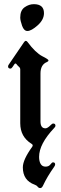

<svg xmlns="http://www.w3.org/2000/svg" viewBox="-20 -723 297 940"><path d="M19.5 -397.9Q19.5 -401.9 22.5 -406.2L97.7 -516.6Q102.1 -522.9 106.4 -522.9Q110.8 -522.9 114.7 -517.6Q153.8 -464.8 187 -447.8Q217.3 -432.6 217.3 -427.5Q217.3 -422.4 210 -419.4Q178.2 -406.7 178.2 -363.3V-128.4Q178.2 -94.7 202.6 -94.7Q212.9 -94.7 229 -111.3Q235.4 -118.2 240.7 -118.2Q251.5 -118.2 251.5 -106.9Q251.5 -102.5 245.1 -96.2Q171.4 -18.1 171.4 44.9Q171.4 66.9 179.2 79.8Q187 92.8 202.9 92.8Q218.8 92.8 226.6 82.3Q234.4 71.8 239.3 71.8Q250 71.8 250 82Q250 86.9 245.1 93.8Q210.9 142.1 190.9 185.1Q185.1 197.8 177.2 197.8Q169.4 197.8 164.6 191.2Q159.7 184.6 149.9 181.2Q91.8 160.6 91.8 96.2Q91.8 59.1 137.7 -4.4Q140.1 -7.8 140.1 -11.7Q140.1 -15.6 134.3 -19Q79.1 -53.2 79.1 -119.6V-383.3Q79.1 -390.1 75.2 -393.6Q64.9 -402.8 60.5 -409.2Q58.6 -412.1 55.7 -412.1Q52.7 -412.1 50.3 -408.2L41 -394.5Q36.1 -387.2 31.2 -387.2Q19.5 -387.2 19.5 -397.9ZM79.1 -637.2Q79.1 -672.4 100.6 -687.5Q122.1 -702.6 145.5 -702.6Q195.3 -702.6 195.3 -658.7Q195.3 -626.5 164.3 -598.9Q133.3 -571.3 114.3 -571.3Q97.2 -571.3 88.1 -596.9Q79.1 -622.6 79.1 -637.2Z"/></svg>

Font: UnifrakturMaguntia21
Style: Book
Weight: 400
Designer: j. 'mach' wust, Gerrit Ansmann, Georg Duffner, based on a font by Peter Wiegel, original typeface by Carl Albert Fahrenw
Version: Version 2017-03-19